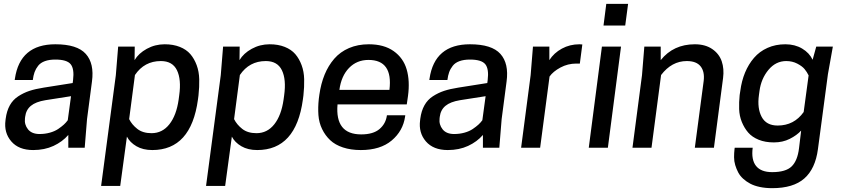

<svg xmlns="http://www.w3.org/2000/svg" viewBox="-20 -774 4415 1006"><path d="M337.9 0V-66.9Q307.1 -31.2 260.3 -9.5Q213.4 12.2 153.8 12.2Q78.1 12.2 39.1 -33.2Q0 -78.6 8.8 -144L9.8 -151.9Q15.1 -192.9 31.5 -222.2Q47.9 -251.5 75.7 -269.5Q103.5 -287.6 134.5 -297.9Q165.5 -308.1 209 -314.9L360.8 -338.9L362.8 -354Q370.1 -413.1 350.3 -437.5Q330.6 -461.9 270 -461.9Q237.8 -461.9 215.1 -453.6Q192.4 -445.3 179.9 -429.4Q167.5 -413.6 161.1 -396Q154.8 -378.4 151.9 -355H57.1L58.1 -361.8Q84.5 -542 270 -542Q384.3 -542 429.4 -491.7Q474.6 -441.4 461.9 -347.2L436 -149.9L423.8 0ZM187 -71.8Q215.8 -71.8 241.2 -78.9Q266.6 -85.9 284.7 -98.1Q302.7 -110.4 314.5 -121.1Q326.2 -131.8 335 -144L352.1 -270L217.8 -249Q167.5 -240.7 141.8 -219.5Q116.2 -198.2 111.8 -162.1L110.8 -153.8Q106.9 -121.1 126.7 -96.4Q146.5 -71.8 187 -71.8Z M777.8 12.2Q729 12.2 694.8 -7.8Q660.6 -27.8 645 -58.1L609.9 200.2H509.8L586.9 -379.9L599.1 -529.8H686L685.1 -459Q706.1 -494.6 749.3 -518.3Q792.5 -542 842.8 -542Q887.7 -542 922.1 -528.3Q956.5 -514.6 977.3 -490.5Q998 -466.3 1010.5 -432.6Q1022.9 -398.9 1023.9 -358.9Q1024.9 -318.8 1020 -273.9L1017.1 -252Q981 12.2 777.8 12.2ZM687 -380.9 656.7 -149.9Q670.9 -121.1 699.5 -98.6Q728 -76.2 773.9 -76.2Q830.6 -76.2 867.4 -122.8Q904.3 -169.4 916 -252L918.9 -273.9Q930.7 -357.9 907.2 -406Q883.8 -454.1 822.8 -454.1Q736.3 -454.1 687 -380.9Z M1327.6 12.2Q1278.8 12.2 1244.6 -7.8Q1210.4 -27.8 1194.8 -58.1L1159.7 200.2H1059.6L1136.7 -379.9L1148.9 -529.8H1235.8L1234.9 -459Q1255.9 -494.6 1299.1 -518.3Q1342.3 -542 1392.6 -542Q1437.5 -542 1471.9 -528.3Q1506.3 -514.6 1527.1 -490.5Q1547.9 -466.3 1560.3 -432.6Q1572.8 -398.9 1573.7 -358.9Q1574.7 -318.8 1569.8 -273.9L1566.9 -252Q1530.8 12.2 1327.6 12.2ZM1236.8 -380.9 1206.5 -149.9Q1220.7 -121.1 1249.3 -98.6Q1277.8 -76.2 1323.7 -76.2Q1380.4 -76.2 1417.2 -122.8Q1454.1 -169.4 1465.8 -252L1468.8 -273.9Q1480.5 -357.9 1457 -406Q1433.6 -454.1 1372.6 -454.1Q1286.1 -454.1 1236.8 -380.9Z M2111.3 -227.1H1748.5Q1734.9 -69.8 1872.6 -69.8Q1935.5 -69.8 1968.5 -97.9Q2001.5 -126 2007.3 -169.9H2103.5L2102.5 -163.1Q2091.8 -87.9 2032.2 -37.8Q1972.7 12.2 1870.6 12.2Q1817.9 12.2 1776.9 -1.5Q1735.8 -15.1 1710 -39.6Q1684.1 -64 1667.7 -97.7Q1651.4 -131.3 1648.4 -171.1Q1645.5 -210.9 1650.4 -255.9L1653.3 -277.8Q1661.6 -335.9 1680.9 -383.1Q1700.2 -430.2 1731.4 -466.3Q1762.7 -502.4 1808.8 -522.2Q1855 -542 1912.6 -542Q1992.2 -542 2042.7 -506.1Q2093.3 -470.2 2110.8 -410.2Q2128.4 -350.1 2117.7 -271ZM1910.6 -460Q1849.6 -460 1808.8 -418Q1768.1 -376 1758.3 -303.2H2020.5Q2039.6 -460 1910.6 -460Z M2510.3 0V-66.9Q2479.5 -31.2 2432.6 -9.5Q2385.7 12.2 2326.2 12.2Q2250.5 12.2 2211.4 -33.2Q2172.4 -78.6 2181.2 -144L2182.1 -151.9Q2187.5 -192.9 2203.9 -222.2Q2220.2 -251.5 2248 -269.5Q2275.9 -287.6 2306.9 -297.9Q2337.9 -308.1 2381.3 -314.9L2533.2 -338.9L2535.2 -354Q2542.5 -413.1 2522.7 -437.5Q2502.9 -461.9 2442.4 -461.9Q2410.2 -461.9 2387.5 -453.6Q2364.7 -445.3 2352.3 -429.4Q2339.8 -413.6 2333.5 -396Q2327.1 -378.4 2324.2 -355H2229.5L2230.5 -361.8Q2256.8 -542 2442.4 -542Q2556.6 -542 2601.8 -491.7Q2647 -441.4 2634.3 -347.2L2608.4 -149.9L2596.2 0ZM2359.4 -71.8Q2388.2 -71.8 2413.6 -78.9Q2439 -85.9 2457 -98.1Q2475.1 -110.4 2486.8 -121.1Q2498.5 -131.8 2507.3 -144L2524.4 -270L2390.1 -249Q2339.8 -240.7 2314.2 -219.5Q2288.6 -198.2 2284.2 -162.1L2283.2 -153.8Q2279.3 -121.1 2299.1 -96.4Q2318.8 -71.8 2359.4 -71.8Z M3016.1 -542 3031.2 -541 3018.1 -440.9H2999Q2955.1 -440.9 2916.5 -420.2Q2877.9 -399.4 2859.4 -373L2810.1 0H2710.4L2760.3 -379.9L2772.5 -529.8H2858.4V-459Q2882.3 -496.6 2924.1 -519.3Q2965.8 -542 3016.1 -542Z M3064.9 0 3133.8 -529.8H3233.9L3165 0ZM3271 -753.9 3255.9 -640.1H3142.1L3156.7 -753.9Z M3720.7 0H3620.6L3667 -350.1Q3672.9 -398.4 3650.9 -426.3Q3628.9 -454.1 3578.6 -454.1Q3499.5 -454.1 3443.8 -380.9L3393.6 0H3293.9L3343.8 -379.9L3356 -529.8H3441.9V-459Q3508.3 -542 3620.6 -542Q3675.3 -542 3711.7 -517.1Q3748 -492.2 3761.5 -452.9Q3774.9 -413.6 3768.6 -365.2Z M4166.5 2.9 4177.7 -89.8Q4154.8 -64.9 4117.9 -46.4Q4081.1 -27.8 4034.7 -27.8Q3989.7 -27.8 3955.3 -41.7Q3920.9 -55.7 3900.4 -79.3Q3879.9 -103 3866.9 -134.8Q3854 -166.5 3852.8 -202.4Q3851.6 -238.3 3855.5 -275.9L3858.9 -297.9Q3865.7 -350.1 3883.8 -393.8Q3901.9 -437.5 3930.7 -470.9Q3959.5 -504.4 4001.5 -523.2Q4043.5 -542 4094.7 -542Q4145 -542 4182.9 -519.5Q4220.7 -497.1 4237.8 -460.9L4256.8 -529.8H4343.8L4317.9 -384.8L4265.6 7.8Q4252 110.4 4194.3 161.1Q4136.7 211.9 4025.9 211.9Q3991.2 211.9 3961.9 205.8Q3932.6 199.7 3911.6 188.7Q3890.6 177.7 3874 162.6Q3857.4 147.5 3847.9 129.4Q3838.4 111.3 3832.3 91.1Q3826.2 70.8 3826.2 49.6Q3826.2 28.3 3828.6 6.8L3829.6 0H3923.8Q3915.5 63 3941.4 95.5Q3967.3 127.9 4025.9 127.9Q4097.2 127.9 4127.9 97.9Q4158.7 67.9 4166.5 2.9ZM4190.9 -187 4216.8 -378.9Q4208 -397 4195.6 -412.1Q4183.1 -427.2 4157.2 -440.7Q4131.3 -454.1 4099.6 -454.1Q4044.9 -454.1 4006.6 -408.2Q3968.3 -362.3 3959.5 -297.9L3956.5 -275.9Q3946.8 -206.5 3970.9 -161.4Q3995.1 -116.2 4054.7 -116.2Q4140.6 -116.2 4190.9 -187Z"/></svg>

Font: Cooper Hewitt
Style: Medium Italic
Weight: 708
Designer: Village Type and Design LLC
Foundry: Cooper Hewitt Smithsonian Design Museum
Version: 1.000